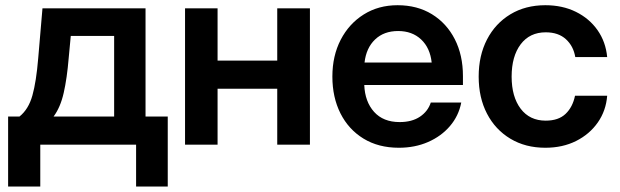

<svg xmlns="http://www.w3.org/2000/svg" viewBox="-20 -547 2344 726"><path d="M10.7 158.2V-106.4H53.7Q87.9 -133.8 102.5 -186Q117.2 -238.3 124.5 -327.1L140.6 -515.6H530.3V-106.4H614.3V158.2H494.6V0H132.3V158.2ZM182.6 -106.4H411.6V-411.1H247.6L239.7 -327.1Q233.4 -251 220.9 -196Q208.5 -141.1 182.6 -106.4Z M802.7 -515.6V-317.9H1028.3V-515.6H1151.9V0H1028.3V-211.4H802.7V0H679.7V-515.6Z M1488.3 11.7Q1411.1 11.7 1354.5 -22.9Q1297.9 -57.6 1267.3 -118.4Q1236.8 -179.2 1236.8 -257.3Q1236.8 -335.9 1268.3 -396.7Q1299.8 -457.5 1355.5 -492.4Q1411.1 -527.3 1483.4 -527.3Q1557.6 -527.3 1613.3 -493.2Q1668.9 -459 1699.7 -398.7Q1730.5 -338.4 1730.5 -259.3V-225.6H1357.4Q1359.9 -162.6 1394.5 -124Q1429.2 -85.4 1491.2 -85.4Q1537.6 -85.4 1567.9 -105.7Q1598.1 -126 1608.9 -159.2H1724.1Q1714.4 -108.9 1681.4 -70.3Q1648.4 -31.7 1598.6 -10Q1548.8 11.7 1488.3 11.7ZM1358.4 -310.5H1612.3Q1606.4 -365.7 1572.5 -397.7Q1538.6 -429.7 1485.4 -429.7Q1431.6 -429.7 1398.2 -397.7Q1364.7 -365.7 1358.4 -310.5Z M2042 11.7Q1966.8 11.7 1909.9 -22.5Q1853 -56.6 1821.5 -117.2Q1790 -177.7 1790 -257.3Q1790 -336.9 1821.5 -397.7Q1853 -458.5 1909.9 -492.9Q1966.8 -527.3 2042 -527.3Q2106.9 -527.3 2157.7 -502.2Q2208.5 -477.1 2239.5 -432.9Q2270.5 -388.7 2275.9 -331.1H2155.3Q2148.4 -372.6 2119.9 -398.7Q2091.3 -424.8 2043.5 -424.8Q1982.9 -424.8 1948.7 -379.4Q1914.6 -334 1914.6 -257.3Q1914.6 -181.2 1948.7 -136Q1982.9 -90.8 2043.5 -90.8Q2091.8 -90.8 2118.7 -116.5Q2145.5 -142.1 2154.3 -185.1H2275.9Q2271.5 -128.4 2240.5 -84Q2209.5 -39.6 2158.4 -13.9Q2107.4 11.7 2042 11.7Z"/></svg>

Font: Inter Display SemiBold
Style: Regular
Weight: 600
Designer: Rasmus Andersson
Foundry: rsms
Version: Version 4.001;git-9221beed3